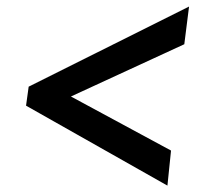

<svg xmlns="http://www.w3.org/2000/svg" viewBox="-20 -609 646 586"><path d="M67.5 -344.5 557 -589 542.5 -474 196.5 -314.5 502 -149.5 491 -42.5 59.5 -286.5Z"/></svg>

Font: Merriweather 36pt Black
Style: Italic
Weight: 900
Italic angle: -7.8°
Version: Version 2.101